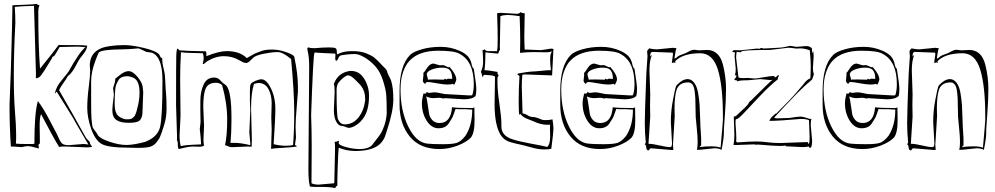

<svg xmlns="http://www.w3.org/2000/svg" viewBox="-20 -754 5121 988"><path d="M178 -7 180 6Q180 9 179 10Q138 -2 124 -2Q110 -2 93 3Q52 0 44.5 0Q37 0 36 1Q29 -100 29 -213Q33 -338 36 -397Q44 -674 44 -727Q55 -728 104 -729.5Q153 -731 170 -734Q172 -728 183 -728Q177 -712 177 -697Q177 -511 186 -401Q257 -488 282 -523Q289 -522 299 -522H368Q408 -522 429 -519Q426 -497 411 -478.5Q396 -460 390.5 -452Q385 -444 374 -423Q352 -379 329 -362Q323 -350 306 -326.5Q289 -303 284 -290Q336 -199 352 -171Q368 -143 378.5 -123.5Q389 -104 396 -92Q403 -80 408 -70.5Q413 -61 416.5 -55.5Q420 -50 421.5 -47Q423 -44 425.5 -41Q428 -38 433 -33L442 -24Q442 -15 447 -8.5Q452 -2 454 2Q440 4 436 4H418L318 0H300Q298 0 284 2Q256 -43 191 -167Q184 -148 184 -109L185 -43V-18Q185 -14 182 -13Q178 -11 178 -7ZM165 -374 155 -724Q80 -722 56 -718Q59 -676 59 -637Q51 -480 51 -367Q51 -254 57 -180Q63 -106 63 -65V-40Q63 -24 62 -15Q80 -13 111 -13H149Q150 -14 157 -14Q157 -174 175 -234Q202 -199 235 -136Q268 -73 272.5 -64.5Q277 -56 282 -44Q294 -17 302 -14Q311 -7 334 -7L408 -13Q422 -13 435 -10Q423 -32 396 -77Q369 -122 356 -147L272 -282Q270 -282 268 -278Q266 -274 265 -274L263 -276Q269 -307 296.5 -340Q324 -373 333 -386Q390 -489 420 -511Q396 -514 371 -514L287 -512Q259 -464 257.5 -464Q256 -464 256 -465Q248 -462 248 -455L209 -392Q190 -362 182 -357Q174 -352 167 -351Q167 -353 164 -353Q165 -354 165 -374Z M444 -391 442 -415Q442 -504 547 -517Q580 -522 619.5 -522Q659 -522 719.5 -507.5Q780 -493 797 -476Q800 -474 803.5 -465Q807 -456 812 -456Q815 -454 815 -450V-444Q815 -430 821 -405Q827 -380 828.5 -367.5Q830 -355 831 -325.5Q832 -296 834.5 -270Q837 -244 837 -196.5Q837 -149 825 -112Q824 -109 819.5 -94.5Q815 -80 813 -75Q811 -70 806.5 -57.5Q802 -45 797.5 -38.5Q793 -32 787 -24Q775 -7 756 0Q737 7 688 7L646 6Q532 6 500 -15Q468 -36 448.5 -93Q429 -150 429 -198Q429 -246 436.5 -304.5Q444 -363 444 -391ZM816 -340Q816 -461 763 -482Q759 -484 750.5 -484.5Q742 -485 735.5 -486.5Q729 -488 713 -496.5Q697 -505 691 -505Q685 -505 668 -503Q651 -501 606 -500Q511 -499 491 -486Q486 -482 479.5 -464Q473 -446 471 -442Q449 -383 449 -337V-217Q449 -119 458 -97Q462 -89 471 -78Q480 -67 484 -58Q495 -41 544 -24.5Q593 -8 630 -8Q667 -8 727 -24Q791 -49 803.5 -99.5Q816 -150 816 -340ZM566 -267 562 -301Q563 -306 568 -320Q573 -334 573 -343V-349Q577 -352 592 -364Q620 -388 641.5 -388Q663 -388 687 -359Q711 -330 714 -308.5Q717 -287 717 -280L713 -171Q711 -146 698.5 -134Q686 -122 643 -122Q600 -122 579 -136.5Q558 -151 558 -188Q558 -203 566 -267ZM686 -195Q698 -238 698 -277.5Q698 -317 685 -337.5Q672 -358 637 -362Q602 -362 590 -342Q574 -316 573 -294Q570 -259 570 -223.5Q570 -188 578 -173Q583 -159 600.5 -149.5Q618 -140 631.5 -140Q645 -140 651.5 -141.5Q658 -143 663 -147.5Q668 -152 671 -155Q674 -158 677.5 -167Q681 -176 682 -179Q683 -182 686 -195Z M1042 -465Q1107 -491 1147 -491Q1214 -491 1250 -455Q1252 -456 1269 -466Q1286 -476 1293 -479Q1300 -482 1316 -488Q1341 -499 1376.5 -499Q1412 -499 1439 -490Q1488 -475 1494 -463Q1513 -375 1513 -308V-283Q1512 -263 1506.5 -198.5Q1501 -134 1501 -101L1503 -46L1498 -9Q1498 -7 1502.5 -5.5Q1507 -4 1507 0Q1487 4 1437.5 6.5Q1388 9 1375 12Q1378 -69 1378 -88L1376 -149L1378 -222Q1378 -266 1361 -296.5Q1344 -327 1310 -327Q1302 -327 1287 -322Q1272 -276 1272 -195L1276 -35L1275 1L1257 0L1182 3H1170Q1162 3 1153 -1.5Q1144 -6 1138 -7Q1149 -55 1149 -139Q1149 -223 1123 -316Q1111 -328 1090.5 -328Q1070 -328 1056 -319.5Q1042 -311 1036 -292Q1026 -264 1026 -204L1030 -106L1027 -36Q1027 -18 1030 -5Q1022 1 1006 1L970 0Q953 0 927.5 6.5Q902 13 900 13Q895 9 895 -10.5Q895 -30 890 -32Q891 -33 891 -42V-52L886 -211Q886 -424 887 -464Q888 -504 894 -504Q895 -504 904 -495Q928 -492 1039 -490Q1042 -486 1042 -477ZM1268 -187 1266 -232V-291Q1266 -315 1271 -322.5Q1276 -330 1294.5 -338Q1313 -346 1326 -346Q1355 -346 1381 -284Q1397 -243 1397 -195Q1397 -147 1388 -12Q1422 -4 1449 -4Q1476 -4 1488 -8Q1494 -78 1494 -178.5Q1494 -279 1478 -450Q1436 -486 1408 -486Q1380 -486 1337.5 -477.5Q1295 -469 1282 -456L1270 -444Q1256 -430 1247.5 -430Q1239 -430 1231 -433.5Q1223 -437 1213 -443Q1176 -465 1132.5 -465Q1089 -465 1045 -438Q1043 -437 1036.5 -430.5Q1030 -424 1023 -424Q1028 -444 1028 -455.5Q1028 -467 1024 -480Q1009 -481 970 -481.5Q931 -482 912 -485L910 -483Q910 -481 911 -480Q907 -417 907 -345L909 -158L904 -56Q904 -25 910 -2Q936 -8 969.5 -9Q1003 -10 1015 -11Q1015 -12 1012 -53L1008 -90L1012 -125L1011 -184V-235Q1011 -282 1027.5 -318.5Q1044 -355 1082 -355Q1099 -355 1110 -344L1123 -331Q1126 -327 1134.5 -321.5Q1143 -316 1146 -312Q1171 -279 1171 -149V-129Q1171 -71 1166 -18Q1167 -19 1175 -19H1184Q1221 -19 1267 -7Q1268 -8 1268 -17L1263 -72Z M1954 -410Q1973 -394 1974 -379Q1976 -373 1983.5 -358.5Q1991 -344 1992 -341Q2004 -305 2004 -243Q2004 -181 1971 -82Q1969 -77 1964.5 -61.5Q1960 -46 1951 -32Q1917 23 1809 23Q1763 23 1723 6Q1720 29 1717.5 111.5Q1715 194 1716 201Q1707 206 1705 214Q1682 208 1639 208H1605Q1593 208 1575 206Q1567 180 1567 117Q1567 54 1571 -407Q1571 -461 1564 -487Q1561 -501 1561.5 -505Q1562 -509 1566 -510Q1578 -506 1599 -506Q1643 -510 1671.5 -510Q1700 -510 1706.5 -506Q1713 -502 1713 -490.5Q1713 -479 1715 -474Q1745 -491 1790.5 -491Q1836 -491 1863.5 -480Q1891 -469 1904 -459Q1917 -449 1935 -430Q1953 -411 1954 -410ZM1706 -469Q1706 -477 1705 -478Q1690 -479 1654 -480.5Q1618 -482 1600 -484Q1599 -482 1598 -481Q1592 -474 1581 -162Q1584 -80 1584 0L1583 162V189Q1596 196 1620 196L1700 189L1701 155Q1704 50 1704 21V-2Q1704 -11 1702 -25Q1703 -24 1706.5 -24Q1710 -24 1724 -30Q1723 -23 1723 -18Q1723 -7 1761 3Q1799 13 1829 13Q1884 13 1901 -16Q1903 -19 1915.5 -34.5Q1928 -50 1938 -65Q1948 -80 1958 -109Q1968 -138 1970 -171V-182Q1970 -234 1967.5 -265Q1965 -296 1950 -342Q1935 -388 1908.5 -416Q1882 -444 1853.5 -460Q1825 -476 1806 -476Q1787 -476 1759.5 -473Q1732 -470 1728 -466Q1724 -462 1719.5 -451.5Q1715 -441 1709 -441Q1705 -445 1705 -454ZM1702 -281Q1702 -310 1698 -322Q1719 -380 1781 -389H1787Q1829 -389 1854 -349Q1879 -309 1879 -261Q1879 -184 1847 -142Q1834 -125 1818.5 -114Q1803 -103 1792 -99.5Q1781 -96 1775 -96Q1769 -96 1757.5 -101Q1746 -106 1738 -106Q1722 -106 1710 -128.5Q1698 -151 1698 -188ZM1754 -114Q1797 -114 1825 -150Q1853 -186 1859 -237V-246Q1859 -285 1838 -312Q1831 -321 1822.5 -329Q1814 -337 1808.5 -343Q1803 -349 1799.5 -351.5Q1796 -354 1791 -358Q1786 -362 1781 -364Q1776 -366 1769 -366Q1762 -366 1746.5 -353.5Q1731 -341 1721.5 -328Q1712 -315 1712 -289Q1712 -160 1719 -141Q1731 -114 1754 -114Z M2264 -247 2242 -251 2211 -249Q2190 -249 2173 -258Q2177 -244 2181 -215.5Q2185 -187 2188 -169Q2191 -151 2204.5 -136Q2218 -121 2242 -121Q2300 -121 2306 -202Q2334 -198 2408 -198Q2417 -198 2421 -202L2422 -135Q2422 -69 2403 -46Q2380 -22 2334 -4.5Q2288 13 2241 13Q2141 13 2088.5 -51.5Q2036 -116 2036 -215V-286Q2036 -418 2091 -472Q2107 -488 2151 -500.5Q2195 -513 2247 -513Q2299 -513 2345 -492.5Q2391 -472 2401 -442Q2404 -437 2406 -427Q2410 -405 2418 -400Q2431 -319 2431 -295.5Q2431 -272 2427 -260Q2410 -243 2367 -243L2269 -249ZM2159 -273 2167 -272Q2172 -272 2177 -281Q2182 -276 2188 -276L2215 -279Q2226 -279 2246 -274.5Q2266 -270 2269 -270L2395 -263Q2408 -263 2410 -264Q2418 -286 2418 -321Q2418 -440 2343 -478Q2316 -493 2235 -493Q2136 -493 2088 -442Q2068 -422 2054.5 -384Q2041 -346 2041 -294Q2041 -184 2081 -102.5Q2121 -21 2179 -15Q2206 -12 2258 -12Q2310 -12 2331 -19Q2352 -26 2375 -55Q2410 -108 2410 -190Q2384 -192 2376 -192H2340Q2331 -192 2324 -193Q2312 -156 2305 -144.5Q2298 -133 2289 -119Q2273 -94 2236.5 -94Q2200 -94 2175.5 -133Q2151 -172 2151 -222Q2151 -243 2159 -273ZM2243 -418 2258 -419Q2264 -419 2274 -413.5Q2284 -408 2288.5 -408Q2293 -408 2294 -409Q2328 -370 2328 -345Q2328 -340 2323 -329Q2318 -318 2316.5 -318Q2315 -318 2310 -323Q2303 -319 2282.5 -319Q2262 -319 2227.5 -325.5Q2193 -332 2181.5 -332Q2170 -332 2168 -321Q2167 -322 2164 -325Q2156 -331 2156 -340L2159 -368Q2159 -377 2158 -378Q2164 -384 2169 -392L2180 -408Q2194 -427 2211 -427ZM2287 -349 2307 -348Q2307 -377 2296 -391.5Q2285 -406 2256 -406Q2227 -406 2201.5 -396Q2176 -386 2176 -371Q2176 -367 2179 -358.5Q2182 -350 2182 -344Q2183 -345 2219 -345Q2255 -345 2266 -344Q2267 -345 2267 -346Q2266 -346 2266 -347V-349Q2279 -346 2280 -345Q2280 -349 2287 -349Z M2665 -308 2669 -170Q2680 -170 2694.5 -161Q2709 -152 2722 -152Q2735 -152 2751.5 -145Q2768 -138 2772 -137Q2776 -136 2792 -136Q2808 -136 2823 -140Q2828 -108 2828 -91Q2828 -74 2817 11Q2809 15 2780 15Q2751 15 2714 4.5Q2677 -6 2657.5 -10Q2638 -14 2628.5 -16.5Q2619 -19 2605 -23Q2581 -30 2565 -48Q2525 -94 2525 -220L2527 -339V-360Q2519 -366 2498.5 -367Q2478 -368 2472 -369Q2468 -368 2467 -363.5Q2466 -359 2463.5 -359Q2461 -359 2459.5 -370Q2458 -381 2454 -383Q2466 -408 2466 -434.5Q2466 -461 2463 -497Q2464 -497 2466 -496L2474 -500Q2475 -500 2478.5 -495.5Q2482 -491 2491 -491H2528Q2537 -491 2538 -490Q2541 -505 2541 -554.5Q2541 -604 2538 -686Q2548 -688 2554 -688L2640 -683Q2651 -683 2660 -692Q2663 -686 2680 -686Q2678 -592 2678 -562.5Q2678 -533 2680 -499H2688L2764 -496L2817 -504Q2825 -504 2829 -500Q2828 -499 2828 -498L2827 -490V-483L2821 -366L2680 -371Q2674 -371 2668 -369Q2665 -339 2665 -308ZM2552 -512 2553 -497Q2549 -495 2547 -487.5Q2545 -480 2543 -478Q2484 -483 2478 -485Q2478 -429 2473 -393Q2490 -393 2540 -384V-380Q2540 -372 2546 -365Q2546 -363 2543 -360.5Q2540 -358 2540 -352V-328Q2540 -287 2550 -218.5Q2560 -150 2560 -120V-104Q2560 -56 2615 -38Q2651 -26 2711.5 -15Q2772 -4 2796 2Q2811 -11 2811 -52L2810 -96V-104Q2810 -112 2811 -113Q2810 -112 2802 -112H2793Q2763 -112 2722 -131Q2717 -133 2703 -138.5Q2689 -144 2683 -147Q2667 -155 2657 -169V-167Q2657 -164 2653 -164Q2649 -164 2649 -229Q2649 -294 2653 -362Q2653 -365 2648 -366.5Q2643 -368 2643 -372L2644 -375L2658 -378Q2706 -386 2718.5 -386Q2731 -386 2764.5 -389.5Q2798 -393 2815 -393Q2811 -424 2811 -446Q2811 -468 2813.5 -475Q2816 -482 2818 -485.5Q2820 -489 2820 -490Q2807 -484 2782.5 -485Q2758 -486 2725 -486Q2692 -486 2656 -482L2657 -542Q2657 -598 2654 -671Q2612 -677 2592.5 -677Q2573 -677 2555 -671Q2552 -540 2552 -512ZM2744 0Q2748 0 2749 -1Q2744 -1 2744 0Z M3091 -247 3069 -251 3038 -249Q3017 -249 3000 -258Q3004 -244 3008 -215.5Q3012 -187 3015 -169Q3018 -151 3031.5 -136Q3045 -121 3069 -121Q3127 -121 3133 -202Q3161 -198 3235 -198Q3244 -198 3248 -202L3249 -135Q3249 -69 3230 -46Q3207 -22 3161 -4.5Q3115 13 3068 13Q2968 13 2915.5 -51.5Q2863 -116 2863 -215V-286Q2863 -418 2918 -472Q2934 -488 2978 -500.5Q3022 -513 3074 -513Q3126 -513 3172 -492.5Q3218 -472 3228 -442Q3231 -437 3233 -427Q3237 -405 3245 -400Q3258 -319 3258 -295.5Q3258 -272 3254 -260Q3237 -243 3194 -243L3096 -249ZM2986 -273 2994 -272Q2999 -272 3004 -281Q3009 -276 3015 -276L3042 -279Q3053 -279 3073 -274.5Q3093 -270 3096 -270L3222 -263Q3235 -263 3237 -264Q3245 -286 3245 -321Q3245 -440 3170 -478Q3143 -493 3062 -493Q2963 -493 2915 -442Q2895 -422 2881.5 -384Q2868 -346 2868 -294Q2868 -184 2908 -102.5Q2948 -21 3006 -15Q3033 -12 3085 -12Q3137 -12 3158 -19Q3179 -26 3202 -55Q3237 -108 3237 -190Q3211 -192 3203 -192H3167Q3158 -192 3151 -193Q3139 -156 3132 -144.5Q3125 -133 3116 -119Q3100 -94 3063.5 -94Q3027 -94 3002.5 -133Q2978 -172 2978 -222Q2978 -243 2986 -273ZM3070 -418 3085 -419Q3091 -419 3101 -413.5Q3111 -408 3115.5 -408Q3120 -408 3121 -409Q3155 -370 3155 -345Q3155 -340 3150 -329Q3145 -318 3143.5 -318Q3142 -318 3137 -323Q3130 -319 3109.5 -319Q3089 -319 3054.5 -325.5Q3020 -332 3008.5 -332Q2997 -332 2995 -321Q2994 -322 2991 -325Q2983 -331 2983 -340L2986 -368Q2986 -377 2985 -378Q2991 -384 2996 -392L3007 -408Q3021 -427 3038 -427ZM3114 -349 3134 -348Q3134 -377 3123 -391.5Q3112 -406 3083 -406Q3054 -406 3028.5 -396Q3003 -386 3003 -371Q3003 -367 3006 -358.5Q3009 -350 3009 -344Q3010 -345 3046 -345Q3082 -345 3093 -344Q3094 -345 3094 -346Q3093 -346 3093 -347V-349Q3106 -346 3107 -345Q3107 -349 3114 -349Z M3452 -156 3443 -9Q3443 1 3445 17Q3444 18 3438 18L3329 9Q3325 10 3322 15Q3319 20 3317 20Q3307 20 3305.5 5Q3304 -10 3298 -11Q3298 -13 3300.5 -15.5Q3303 -18 3303 -22Q3298 -71 3298 -122Q3298 -173 3306 -376L3312 -465Q3310 -479 3310 -487.5Q3310 -496 3321 -505Q3343 -500 3361 -500L3442 -508Q3447 -508 3461 -506Q3457 -497 3454.5 -478Q3452 -459 3451 -456V-453Q3458 -453 3470 -465Q3476 -469 3489.5 -473.5Q3503 -478 3508 -480.5Q3513 -483 3519.5 -486.5Q3526 -490 3530 -492Q3542 -498 3552 -498L3577 -495L3617 -497Q3682 -497 3701 -418Q3716 -356 3716 -297.5Q3716 -239 3710.5 -168Q3705 -97 3705 -89V-71Q3705 -43 3693 17Q3679 9 3656 9L3579 17H3572Q3567 17 3566 16Q3570 3 3570 -24Q3570 -51 3565.5 -94Q3561 -137 3560 -152.5Q3559 -168 3559 -198Q3559 -228 3558 -247.5Q3557 -267 3554 -288Q3548 -330 3521 -330Q3474 -330 3461 -290Q3451 -256 3451 -197ZM3688 6Q3700 -126 3700 -137V-155Q3700 -312 3674 -396Q3648 -480 3583 -480Q3495 -480 3454 -439L3456 -433Q3455 -432 3455 -431Q3449 -431 3449 -433L3439 -430Q3438 -430 3437 -431L3443 -474L3442 -483L3339 -487Q3326 -487 3326 -468Q3327 -467 3327 -465Q3327 -463 3328 -462Q3329 -463 3329.5 -466.5Q3330 -470 3334 -470Q3322 -441 3322 -392L3326 -269L3325 -216L3326 -153L3317 -14Q3339 -14 3374.5 -5.5Q3410 3 3428 3Q3438 3 3438 -14Q3438 -17 3438 -18L3432 -127Q3432 -184 3443.5 -243Q3455 -302 3458.5 -310Q3462 -318 3481 -332.5Q3500 -347 3518.5 -347Q3537 -347 3551.5 -329Q3566 -311 3572 -277.5Q3578 -244 3580 -213.5Q3582 -183 3583 -140Q3584 -97 3586 -75.5Q3588 -54 3588 -43V-6Q3588 -4 3584.5 -2.5Q3581 -1 3581 3Q3604 -1 3638.5 -1Q3673 -1 3688 6Z M3874 -504 3891 -503Q3891 -507 3898.5 -507Q3906 -507 3906 -506L3904 -504L3944 -506Q4003 -508 4023 -513Q4043 -518 4047 -518L4078 -513L4128 -517Q4150 -517 4159 -503Q4158 -502 4158 -497L4160 -482Q4160 -477 4159 -476Q4160 -477 4161.5 -483Q4163 -489 4165 -491Q4167 -475 4167 -466Q4167 -466 4163 -402Q4163 -387 4168 -372Q4167 -367 4164 -359Q4161 -351 4159 -345Q4114 -307 4080 -272Q4014 -204 3964 -149Q3968 -145 3979 -145L4041 -147Q4087 -154 4099 -154Q4111 -154 4128 -148Q4145 -142 4150 -142Q4155 -142 4156 -143Q4152 -134 4152 -109L4159 -31Q4159 7 4148 7Q4144 7 4143.5 3.5Q4143 0 4141 0Q4125 3 4111 3L4032 -1Q4024 -1 4023 0Q4023 -2 4024.5 -3Q4026 -4 4026 -5Q4012 -3 3989 -3Q3966 -3 3882 -10Q3872 -10 3871 -9Q3863 -11 3857 -11L3774 -8H3764Q3755 -8 3754 -9Q3759 -28 3759 -58L3756 -153Q3759 -156 3766 -156Q3829 -213 3832 -222Q3834 -230 3844 -236Q3951 -343 3955 -343L3956 -342Q3955 -343 3954 -343L3943 -342L3893 -347Q3890 -347 3830 -341Q3784 -341 3774 -335Q3774 -341 3767 -341Q3760 -341 3759 -345Q3759 -348 3764 -352Q3769 -356 3769 -361V-365Q3769 -367 3767 -367L3764 -366L3762 -368Q3766 -379 3766 -400L3760 -464Q3760 -469 3762 -483Q3760 -485 3755 -485.5Q3750 -486 3748 -489Q3751 -496 3761 -496L3788 -495ZM4033 -508 3942 -497Q3795 -497 3795 -488L3793 -485L3783 -486Q3773 -486 3771 -488Q3768 -472 3768 -457L3780 -356Q3787 -352 3803 -352L3826 -353L3865 -350Q3874 -350 3909.5 -356.5Q3945 -363 3964 -363Q3965 -362 3965 -359Q3965 -356 3969 -356Q3973 -356 3978 -362Q3983 -368 3988 -368V-365L3982 -351Q3982 -349 3984 -347Q3944 -316 3893.5 -263Q3843 -210 3811 -175.5Q3779 -141 3770 -141Q3765 -141 3765 -133V-116Q3769 -67 3769 -43L3768 -25Q3768 -24 3769 -24H3772Q3773 -24 3773 -23L3772 -21Q3837 -26 3869.5 -26Q3902 -26 3929.5 -22Q3957 -18 3995 -18L4135 -23Q4137 -23 4138 -18.5Q4139 -14 4141 -14Q4146 -14 4146 -42V-53Q4146 -66 4143 -135Q4130 -142 4101 -142Q3989 -132 3939 -132Q3944 -146 3957.5 -157.5Q3971 -169 3973 -171Q3972 -170 3972 -167Q4054 -249 4075 -274.5Q4096 -300 4102.5 -306.5Q4109 -313 4117 -324Q4134 -346 4150 -351Q4152 -389 4152 -416Q4152 -443 4147 -495Q4121 -505 4099 -505L4078 -504L4048 -508Z M4441 -247 4419 -251 4388 -249Q4367 -249 4350 -258Q4354 -244 4358 -215.5Q4362 -187 4365 -169Q4368 -151 4381.5 -136Q4395 -121 4419 -121Q4477 -121 4483 -202Q4511 -198 4585 -198Q4594 -198 4598 -202L4599 -135Q4599 -69 4580 -46Q4557 -22 4511 -4.5Q4465 13 4418 13Q4318 13 4265.5 -51.5Q4213 -116 4213 -215V-286Q4213 -418 4268 -472Q4284 -488 4328 -500.5Q4372 -513 4424 -513Q4476 -513 4522 -492.5Q4568 -472 4578 -442Q4581 -437 4583 -427Q4587 -405 4595 -400Q4608 -319 4608 -295.5Q4608 -272 4604 -260Q4587 -243 4544 -243L4446 -249ZM4336 -273 4344 -272Q4349 -272 4354 -281Q4359 -276 4365 -276L4392 -279Q4403 -279 4423 -274.5Q4443 -270 4446 -270L4572 -263Q4585 -263 4587 -264Q4595 -286 4595 -321Q4595 -440 4520 -478Q4493 -493 4412 -493Q4313 -493 4265 -442Q4245 -422 4231.5 -384Q4218 -346 4218 -294Q4218 -184 4258 -102.5Q4298 -21 4356 -15Q4383 -12 4435 -12Q4487 -12 4508 -19Q4529 -26 4552 -55Q4587 -108 4587 -190Q4561 -192 4553 -192H4517Q4508 -192 4501 -193Q4489 -156 4482 -144.5Q4475 -133 4466 -119Q4450 -94 4413.5 -94Q4377 -94 4352.5 -133Q4328 -172 4328 -222Q4328 -243 4336 -273ZM4420 -418 4435 -419Q4441 -419 4451 -413.5Q4461 -408 4465.5 -408Q4470 -408 4471 -409Q4505 -370 4505 -345Q4505 -340 4500 -329Q4495 -318 4493.5 -318Q4492 -318 4487 -323Q4480 -319 4459.5 -319Q4439 -319 4404.5 -325.5Q4370 -332 4358.5 -332Q4347 -332 4345 -321Q4344 -322 4341 -325Q4333 -331 4333 -340L4336 -368Q4336 -377 4335 -378Q4341 -384 4346 -392L4357 -408Q4371 -427 4388 -427ZM4464 -349 4484 -348Q4484 -377 4473 -391.5Q4462 -406 4433 -406Q4404 -406 4378.5 -396Q4353 -386 4353 -371Q4353 -367 4356 -358.5Q4359 -350 4359 -344Q4360 -345 4396 -345Q4432 -345 4443 -344Q4444 -345 4444 -346Q4443 -346 4443 -347V-349Q4456 -346 4457 -345Q4457 -349 4464 -349Z M4802 -156 4793 -9Q4793 1 4795 17Q4794 18 4788 18L4679 9Q4675 10 4672 15Q4669 20 4667 20Q4657 20 4655.5 5Q4654 -10 4648 -11Q4648 -13 4650.5 -15.5Q4653 -18 4653 -22Q4648 -71 4648 -122Q4648 -173 4656 -376L4662 -465Q4660 -479 4660 -487.5Q4660 -496 4671 -505Q4693 -500 4711 -500L4792 -508Q4797 -508 4811 -506Q4807 -497 4804.5 -478Q4802 -459 4801 -456V-453Q4808 -453 4820 -465Q4826 -469 4839.5 -473.5Q4853 -478 4858 -480.5Q4863 -483 4869.5 -486.5Q4876 -490 4880 -492Q4892 -498 4902 -498L4927 -495L4967 -497Q5032 -497 5051 -418Q5066 -356 5066 -297.5Q5066 -239 5060.5 -168Q5055 -97 5055 -89V-71Q5055 -43 5043 17Q5029 9 5006 9L4929 17H4922Q4917 17 4916 16Q4920 3 4920 -24Q4920 -51 4915.5 -94Q4911 -137 4910 -152.5Q4909 -168 4909 -198Q4909 -228 4908 -247.5Q4907 -267 4904 -288Q4898 -330 4871 -330Q4824 -330 4811 -290Q4801 -256 4801 -197ZM5038 6Q5050 -126 5050 -137V-155Q5050 -312 5024 -396Q4998 -480 4933 -480Q4845 -480 4804 -439L4806 -433Q4805 -432 4805 -431Q4799 -431 4799 -433L4789 -430Q4788 -430 4787 -431L4793 -474L4792 -483L4689 -487Q4676 -487 4676 -468Q4677 -467 4677 -465Q4677 -463 4678 -462Q4679 -463 4679.5 -466.5Q4680 -470 4684 -470Q4672 -441 4672 -392L4676 -269L4675 -216L4676 -153L4667 -14Q4689 -14 4724.5 -5.5Q4760 3 4778 3Q4788 3 4788 -14Q4788 -17 4788 -18L4782 -127Q4782 -184 4793.5 -243Q4805 -302 4808.5 -310Q4812 -318 4831 -332.5Q4850 -347 4868.5 -347Q4887 -347 4901.5 -329Q4916 -311 4922 -277.5Q4928 -244 4930 -213.5Q4932 -183 4933 -140Q4934 -97 4936 -75.5Q4938 -54 4938 -43V-6Q4938 -4 4934.5 -2.5Q4931 -1 4931 3Q4954 -1 4988.5 -1Q5023 -1 5038 6Z"/></svg>

Font: Londrina Sketch
Style: Regular
Weight: 400
Designer: Marcelo Magalhaes
Foundry: Marcelo Magalhaes
Version: Version 1.001 2011